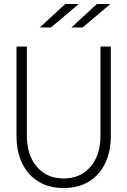

<svg xmlns="http://www.w3.org/2000/svg" viewBox="-20 -934 640 965"><path d="M300 11Q227 11 174 -21Q121 -53 92 -112Q63 -171 63 -252V-700H115V-252Q115 -154 165.5 -95.5Q216 -37 300 -37Q384 -37 434.5 -95.5Q485 -154 485 -252V-700H537V-252Q537 -171 508 -112Q479 -53 426 -21Q373 11 300 11ZM180 -796 308 -914H376L236 -796ZM339 -796 467 -914H535L395 -796Z"/></svg>

Font: Red Hat Mono
Style: Regular
Weight: 300
Monospace: yes
Designer: Pentagram, MCKL
Foundry: Pentagram, MCKL
Version: Version 1.023